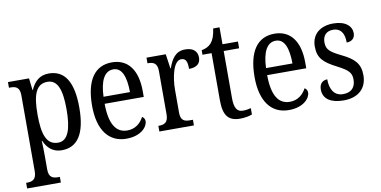

<svg xmlns="http://www.w3.org/2000/svg" viewBox="-82 -898 2722 1373"><g transform="rotate(-10 1279.5 -211.0)"><path d="M15 237H260V196H247C212 196 180 188 180 129V34C180 -6 179 -48 177 -80H180C204 -25 244 11 307 11C421 11 483 -76 483 -269C483 -461 421 -546 309 -546C242 -546 203 -507 178 -450H175L165 -536H12V-495H23C60 -495 90 -486 90 -427V124C90 187 58 196 22 196H15ZM291 -47C205 -47 180 -129 180 -271C180 -410 205 -489 290 -489C363 -489 391 -415 391 -272C391 -129 363 -47 291 -47Z M777 10C884 10 933 -50 933 -90C933 -108 923 -119 913 -124C892 -83 853 -47 794 -47C712 -47 667 -114 666 -263H950V-305C950 -463 881 -546 768 -546C645 -546 575 -452 575 -264C575 -90 648 10 777 10ZM859 -314H667C671 -430 705 -495 769 -495C834 -495 858 -422 859 -314Z M1017 0H1268V-41H1246C1209 -41 1179 -49 1179 -108V-273C1179 -362 1203 -482 1260 -482C1293 -482 1304 -459 1304 -404C1363 -404 1388 -431 1388 -472C1388 -517 1359 -546 1300 -546C1228 -546 1199 -494 1176 -431H1173L1158 -536H1018V-495H1021C1058 -495 1089 -486 1089 -427V-113C1089 -50 1058 -41 1020 -41H1017Z M1603 10C1640 10 1673 2 1690 -5V-51C1671 -46 1654 -43 1631 -43C1590 -43 1570 -73 1570 -143V-487H1682V-536H1570V-659H1524C1516 -605 1505 -579 1487 -557C1469 -536 1445 -525 1416 -520V-487H1482V-145C1482 -30 1520 10 1603 10Z M1957 10C2064 10 2113 -50 2113 -90C2113 -108 2103 -119 2093 -124C2072 -83 2033 -47 1974 -47C1892 -47 1847 -114 1846 -263H2130V-305C2130 -463 2061 -546 1948 -546C1825 -546 1755 -452 1755 -264C1755 -90 1828 10 1957 10ZM2039 -314H1847C1851 -430 1885 -495 1949 -495C2014 -495 2038 -422 2039 -314Z M2355 10C2460 10 2524 -47 2524 -144C2524 -228 2483 -268 2394 -311C2319 -348 2290 -368 2290 -422C2290 -469 2315 -501 2367 -501C2419 -501 2447 -464 2447 -394C2486 -394 2508 -417 2508 -452C2508 -502 2464 -545 2375 -545C2281 -545 2217 -495 2217 -405C2217 -320 2257 -284 2351 -236C2426 -197 2449 -175 2449 -126C2449 -69 2419 -35 2358 -35C2292 -35 2264 -89 2264 -159C2237 -159 2206 -143 2206 -95C2206 -25 2263 10 2355 10Z"/></g></svg>

Font: Noto Serif Bengali Condensed
Style: Regular
Weight: 400
Width: 3
Designer: Juan Bruce, Universal Thirst, Indian Type Foundry and the Monotype Design Team.
Foundry: Monotype Imaging Inc.
Version: Version 2.003